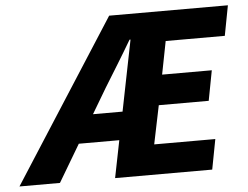

<svg xmlns="http://www.w3.org/2000/svg" viewBox="-84 -710 993 770"><g transform="rotate(-5 412.0 -325.5)"><path d="M343 -364C381 -426 417 -483 455 -548H459L402 -263H283ZM-36 0H127L216 -150H379L349 0H740L763 -121H517L549 -276H750L773 -397H573L599 -530H837L860 -651H382Z"/></g></svg>

Font: Source Sans Pro
Style: Bold Italic
Weight: 700
Italic angle: -11°
Designer: Paul D. Hunt
Foundry: Adobe Systems Incorporated
Version: Version 3.006;hotconv 1.0.111;makeotfexe 2.5.65597